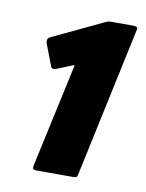

<svg xmlns="http://www.w3.org/2000/svg" viewBox="-58 -735 396 519"><g transform="rotate(10 139.5 -475.5)"><path d="M75 -260Q65 -260 67 -271L129 -556Q129 -559 127 -558L80 -539Q76 -538 73 -538.5Q70 -539 68 -542L45 -602Q40 -616 51 -621L190 -687Q196 -690 198 -690.5Q200 -691 206 -691H266Q271 -691 275.5 -689.5Q280 -688 278 -681L190 -269Q189 -264 187 -262Q185 -260 177 -260Z"/></g></svg>

Font: Glory Thin ExtraBold
Style: Italic
Weight: 800
Italic angle: -12°
Version: Version 1.011